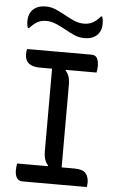

<svg xmlns="http://www.w3.org/2000/svg" viewBox="-61 -975 623 1016"><g transform="rotate(5 250.0 -466.5)"><path d="M440 0H98Q77 0 67.5 -15.5Q58 -31 58 -56Q58 -66 59 -75.5Q60 -85 62 -92H224L226 -96Q202 -119 202 -170V-608H137Q58 -608 58 -673Q58 -681 59 -688.5Q60 -696 62 -700H403Q426 -700 434 -683.5Q442 -667 442 -641Q442 -634 441 -625Q440 -616 438 -608H276L274 -604Q298 -582 298 -530V-92H365Q410 -92 426 -73Q442 -54 442 -25Q442 -18 441.5 -12Q441 -6 440 0ZM349 -860Q375 -860 395.5 -871Q416 -882 436 -906H442Q445 -899 446.5 -889Q448 -879 448 -870Q448 -854 445.5 -844Q443 -834 439 -826Q417 -784 357 -784Q330 -784 304.5 -795Q279 -806 253.5 -820.5Q228 -835 202 -846Q176 -857 149 -857Q123 -857 103 -846Q83 -835 62 -811H56Q50 -826 50 -847Q50 -862 52.5 -872Q55 -882 59 -890Q69 -910 89.5 -921.5Q110 -933 141 -933Q168 -933 194 -922Q220 -911 245.5 -896.5Q271 -882 296.5 -871Q322 -860 349 -860Z"/></g></svg>

Font: Recursive Sn Csl St
Style: Regular
Weight: 400
Version: Version 1.079;hotconv 1.0.112;makeotfexe 2.5.65598; ttfautoh